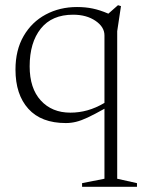

<svg xmlns="http://www.w3.org/2000/svg" viewBox="-20 -463 546 738"><path d="M506.5 241V255H295.5V241L381.5 224V-45Q343 -23.5 317.5 -11.5Q292 0.5 272.5 5.2Q253 10 233 10Q138.5 10 89 -44.8Q39.5 -99.5 39.5 -195.5Q39.5 -270.5 70.8 -324.5Q102 -378.5 155.8 -407.2Q209.5 -436 276 -436Q308.5 -436 336.2 -430.2Q364 -424.5 396.5 -410.5L433.5 -443L445 -439.5L430.5 -343V224ZM94 -208Q94 -123.5 136.8 -76.8Q179.5 -30 250.5 -30Q284 -30 316.2 -39Q348.5 -48 381.5 -67.5V-327Q381.5 -359.5 347 -383Q312.5 -406.5 261 -406.5Q179.5 -406.5 136.8 -353Q94 -299.5 94 -208Z"/></svg>

Font: Newsreader Text Light
Style: Regular
Weight: 300
Designer: Hugues Gentile
Foundry: Production Type
Version: Version 1.001